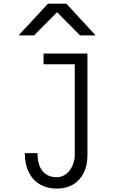

<svg xmlns="http://www.w3.org/2000/svg" viewBox="-20 -850 640 1076"><path d="M297 143Q328.5 143 351.8 124.2Q375 105.5 387 76.8Q399 48 399 19V-490H224V-550H470V20Q470 77.5 448.8 119.8Q427.5 162 388.8 184.5Q350 207 298 207Q245 207 204.5 183.8Q164 160.5 141.5 115.5Q119 70.5 119 8H190Q190 73 218 108Q246 143 297 143ZM249 -829.5H352L516 -651.5H429L300 -781.5L171 -651.5H84Z"/></svg>

Font: JuliaMono Light
Style: Regular
Weight: 300
Monospace: yes
Designer: cormullion
Foundry: corm
Version: Version 0.054; ttfautohint (v1.8.4)